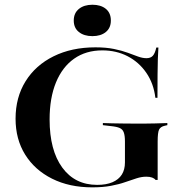

<svg xmlns="http://www.w3.org/2000/svg" viewBox="-20 -783 787 814"><path d="M371 11.3Q274.2 11.3 200.8 -25.4Q127.4 -62.1 86.7 -127.4Q46 -192.7 46 -279.8Q46 -370.2 88.3 -438.3Q130.6 -506.5 207.3 -544.4Q283.9 -582.3 384.7 -582.3Q429.8 -582.3 463.3 -575.4Q496.8 -568.5 521.8 -559.3Q546.8 -550 565.7 -543.1Q584.7 -536.3 600.8 -536.3Q618.5 -536.3 627.8 -546.4Q637.1 -556.5 642.7 -581.5H651.6Q650 -559.7 649.2 -533.1Q648.4 -506.5 648 -467.7Q647.6 -429 647.6 -368.5H638.7Q631.5 -429 600.4 -474.2Q569.4 -519.4 521.4 -544.4Q473.4 -569.4 413.7 -569.4Q344.4 -569.4 294.4 -534.3Q244.4 -499.2 217.3 -433.5Q190.3 -367.7 190.3 -276.6Q190.3 -146 244 -72.6Q297.6 0.8 391.9 0.8Q430.6 0.8 456.9 -10.5Q483.1 -21.8 496.4 -42.7Q509.7 -63.7 509.7 -94.4V-183.1Q509.7 -208.1 504.8 -221.4Q500 -234.7 487.5 -240.3Q475 -246 450 -248.4L416.1 -252.4V-261.3Q433.1 -260.5 456.5 -260.1Q479.8 -259.7 508.5 -259.3Q537.1 -258.9 568.5 -258.9H577.4H587.1Q611.3 -258.9 637.1 -259.7Q662.9 -260.5 689.5 -261.3V-252.4L679 -250Q660.5 -246 654.4 -233.5Q648.4 -221 648.4 -183.1V-20.2H639.5Q634.7 -26.6 625 -30.2Q615.3 -33.9 600 -33.9Q580.6 -33.9 558.9 -27Q537.1 -20.2 510.9 -10.9Q484.7 -1.6 450.4 4.8Q416.1 11.3 371 11.3ZM371.8 -629.8Q336.3 -629.8 314.5 -647.2Q292.7 -664.5 292.7 -696Q292.7 -727.4 314.5 -745.2Q336.3 -762.9 371.8 -762.9Q407.3 -762.9 428.6 -745.6Q450 -728.2 450 -696Q450 -664.5 428.6 -647.2Q407.3 -629.8 371.8 -629.8Z"/></svg>

Font: Playfair 144pt SemiExpanded ExtraBold
Style: Regular
Weight: 800
Width: 6
Designer: Claus Eggers Sørensen
Foundry: Claus Eggers Sørensen
Version: Version 2.203